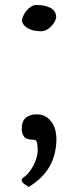

<svg xmlns="http://www.w3.org/2000/svg" viewBox="-20 -544 300 769"><path d="M67 -27Q67 -59 83.5 -72.5Q100 -86 126 -86Q151 -86 166.5 -75Q182 -64 191 -48.5Q200 -33 203 -16.5Q206 0 206 11Q206 139 94 205H93V203Q86 199 80 195Q75 192 71 187.5Q67 183 67 178Q67 170 78 164Q88 157 97.5 144.5Q107 132 114.5 117.5Q122 103 126.5 88Q131 73 131 59Q131 16 118 16Q86 16 76.5 3.5Q67 -9 67 -27ZM68 -460Q68 -469 73 -480Q78 -491 85.5 -500.5Q93 -510 103.5 -517Q114 -524 124 -524Q148 -524 164 -519.5Q180 -515 189 -508Q198 -501 201.5 -492.5Q205 -484 205 -477Q205 -468 199.5 -458Q194 -448 185.5 -439Q177 -430 166.5 -424.5Q156 -419 145 -419Q122 -419 107 -424Q92 -429 83.5 -436Q75 -443 71.5 -450Q68 -457 68 -460Z"/></svg>

Font: Asar
Style: Regular
Weight: 400
Designer: Eben Sorkin
Foundry: Eben Sorkin, Pria Ravichandran
Version: Version 1.003; ttfautohint (v1.3) -l 8 -r 50 -G 0 -x 0 -H 45